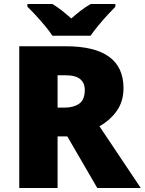

<svg xmlns="http://www.w3.org/2000/svg" viewBox="-20 -947 729 967"><path d="M311 -714Q602 -714 602 -503Q602 -438 569.5 -390.5Q537 -343 481 -311L689 0H470L319 -260H270V0H77V-714ZM308 -568H270V-405H306Q350 -405 378.5 -424.5Q407 -444 407 -494Q407 -529 384 -548.5Q361 -568 308 -568ZM244 -767Q229 -790 206.5 -817Q184 -844 160.5 -869.5Q137 -895 118 -913V-927H244Q270 -911 291.5 -894Q313 -877 339 -854Q365 -877 388 -894.5Q411 -912 437 -927H561V-913Q544 -896 520.5 -870.5Q497 -845 474.5 -817.5Q452 -790 436 -767Z"/></svg>

Font: Noto Sans Syriac Western Black
Style: Regular
Weight: 900
Designer: Patrick Giasson and the Monotype Design Team
Foundry: Monotype Imaging Inc.
Version: Version 3.000; ttfautohint (v1.8.4.7-5d5b)